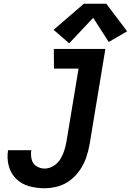

<svg xmlns="http://www.w3.org/2000/svg" viewBox="-20 -996 698 1024"><path d="M218 8Q253 8 289 -2Q325 -12 355.5 -35.5Q386 -59 407 -90.5Q428 -122 440 -157Q452 -192 458 -227L542 -735H267L268 -630H399L335 -244Q331 -220 323.5 -195.5Q316 -171 302.5 -148.5Q289 -126 266 -111.5Q243 -97 218 -97Q194 -97 174 -110Q154 -123 148.5 -147Q143 -171 147 -195H23Q16 -153 26.5 -112Q37 -71 66 -42.5Q95 -14 135 -3Q175 8 218 8ZM349 -765 477 -901 560 -772 658 -829 547 -976H427L266 -837Z"/></svg>

Font: Iosevka Sparkle Oblique
Style: Bold
Weight: 700
Italic angle: -9°
Designer: Belleve Invis
Foundry: Belleve Invis
Version: Version 4.5.0; ttfautohint (v1.8.3)